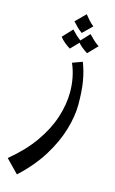

<svg xmlns="http://www.w3.org/2000/svg" viewBox="-230 -732 679 1129"><g transform="rotate(15 110.0 -168.0)"><path d="M-3 340 -80 261Q10 187 66 107.5Q122 28 148 -52Q174 -132 174 -207Q174 -253 165.5 -296Q157 -339 140 -378L200 -400Q220 -350 230 -291Q240 -232 240 -150Q240 -80 215.5 3.5Q191 87 137.5 173.5Q84 260 -3 340ZM150 -562Q133 -574 119 -587.5Q105 -601 91 -617L150 -676Q164 -659 176 -645Q188 -631 206 -617ZM106 -455Q88 -466 71 -480Q54 -494 42 -510L97 -569Q112 -553 127 -539Q142 -525 161 -512ZM211 -455Q193 -466 176 -480Q159 -494 147 -510L202 -569Q217 -553 232 -539Q247 -525 266 -512Z"/></g></svg>

Font: Marhey Light
Style: Regular
Weight: 300
Designer: Nur Syamsi & Bustanul Arifin
Foundry: Namelatype
Version: Version 1.000